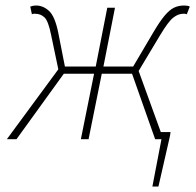

<svg xmlns="http://www.w3.org/2000/svg" viewBox="-20 -506 712 698"><path d="M534 172 567 0H554L560 -26H600L598 -12L556 172ZM5 0 192 -254 166 -378Q156 -429 142 -442.5Q128 -456 108 -456Q104 -456 102 -456Q100 -456 96 -454L90 -482Q100 -486 111 -486Q137 -486 158.5 -466Q180 -446 192 -386L216 -264H328L370 -478H398L356 -264H464L536 -386Q560 -427 578 -448.5Q596 -470 612.5 -478Q629 -486 650 -486Q656 -486 661.5 -485Q667 -484 670 -482L659 -454Q654 -456 651.5 -456Q649 -456 646 -456Q628 -456 610 -442Q592 -428 562 -378L484 -248L574 0H544L460 -238H350L302 0H274L322 -238H212L40 0Z"/></svg>

Font: Source Sans 3 ExtraLight
Style: Italic
Weight: 250
Italic angle: -11°
Designer: Paul D. Hunt
Foundry: Adobe
Version: Version 3.046;hotconv 1.0.118;makeotfexe 2.5.65603